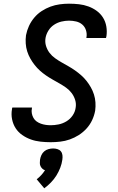

<svg xmlns="http://www.w3.org/2000/svg" viewBox="-20 -763 640 1041"><path d="M255 8Q227 8 199.5 5Q172 2 147 -7Q122 -16 100.5 -31Q79 -46 65 -67.5Q51 -89 45.5 -116Q40 -143 45 -171Q45 -173 45.5 -175.5Q46 -178 47 -180H154Q153 -179 153 -178Q153 -177 153 -175Q150 -162 152.5 -148.5Q155 -135 161.5 -123.5Q168 -112 178.5 -104.5Q189 -97 201.5 -92.5Q214 -88 227.5 -86Q241 -84 255 -84Q276 -84 298 -88.5Q320 -93 340 -105Q360 -117 373.5 -136.5Q387 -156 390 -178Q394 -200 387.5 -221Q381 -242 368 -259Q355 -276 338 -288Q321 -300 302.5 -310.5Q284 -321 265.5 -331.5Q247 -342 229.5 -354Q212 -366 196.5 -380Q181 -394 168 -410.5Q155 -427 144.5 -445.5Q134 -464 127.5 -484.5Q121 -505 119.5 -527.5Q118 -550 121 -572Q126 -598 137 -622Q148 -646 165.5 -667Q183 -688 206 -703Q229 -718 253.5 -727Q278 -736 303.5 -739.5Q329 -743 354 -743Q382 -743 408.5 -740Q435 -737 459.5 -728Q484 -719 504.5 -704Q525 -689 538.5 -667.5Q552 -646 556.5 -619.5Q561 -593 557 -566Q556 -564 555.5 -561.5Q555 -559 555 -557H448Q448 -558 448.5 -559Q449 -560 449 -562Q452 -581 446 -599.5Q440 -618 426 -630Q412 -642 393 -646.5Q374 -651 354 -651Q334 -651 313 -646Q292 -641 273.5 -629Q255 -617 243 -598Q231 -579 227 -558Q223 -535 229.5 -514Q236 -493 248.5 -476.5Q261 -460 278.5 -447.5Q296 -435 314.5 -424.5Q333 -414 351.5 -403.5Q370 -393 387 -381Q404 -369 420 -355Q436 -341 449 -324.5Q462 -308 472.5 -289.5Q483 -271 489.5 -250.5Q496 -230 497.5 -208Q499 -186 496 -163Q491 -136 479.5 -111.5Q468 -87 449.5 -66.5Q431 -46 407.5 -31Q384 -16 358.5 -7Q333 2 306.5 5Q280 8 255 8ZM220 258 179 209Q192 199 203.5 186.5Q215 174 224 160Q215 157 209 151Q203 145 199.5 137.5Q196 130 196 121Q196 112 197 103Q199 90 204.5 78Q210 66 220 57.5Q230 49 243 45.5Q256 42 268 42Q280 42 291.5 45.5Q303 49 310 57.5Q317 66 318.5 78Q320 90 318 103Q315 125 306.5 147Q298 169 285.5 189Q273 209 256 226.5Q239 244 220 258Z"/></svg>

Font: Iosevka Curly SmBdExObl
Style: Regular
Weight: 600
Width: 7
Italic angle: -9°
Monospace: yes
Designer: Belleve Invis
Foundry: Belleve Invis
Version: Version 11.1.0; ttfautohint (v1.8.3)